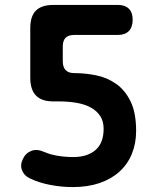

<svg xmlns="http://www.w3.org/2000/svg" viewBox="-20 -750 640 780"><path d="M533 -218Q533 -167 515.5 -124.5Q498 -82 464.5 -52Q431 -22 383.5 -6Q336 10 275 10Q230 10 183 1Q136 -8 100 -26Q77 -37 69 -59.5Q61 -82 74 -106Q84 -128 107 -137Q130 -146 159 -133Q184 -122 215 -117Q246 -112 278 -112Q335 -112 368 -140.5Q401 -169 401 -227Q401 -257 387.5 -278Q374 -299 350 -312.5Q326 -326 292.5 -332Q259 -338 219 -338H197Q149 -338 126 -362Q103 -386 103 -434V-636Q103 -684 126 -707Q149 -730 197 -730H459Q488 -730 503.5 -714.5Q519 -699 519 -670Q519 -640 503.5 -624Q488 -608 459 -608H282Q258 -608 246.5 -596.5Q235 -585 235 -561V-501Q235 -478 246.5 -465.5Q258 -453 282 -453Q326 -453 370.5 -444Q415 -435 451.5 -409.5Q488 -384 510.5 -338Q533 -292 533 -218Z"/></svg>

Font: Maple Mono Normal NL
Style: Bold
Weight: 700
Monospace: yes
Designer: subframe7536
Version: Version 7.000